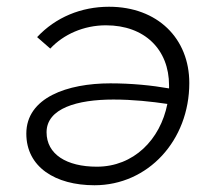

<svg xmlns="http://www.w3.org/2000/svg" viewBox="-20 -546 638 569"><path d="M303 -526C221 -526 145 -495 90 -436L129 -402C168 -444 228 -471 294 -471C409 -471 481 -399 481 -293V-284C430 -293 370 -299 307 -299C180 -299 58 -257 58 -150C58 -51 144 3 260 3C419 3 541 -130 541 -300C541 -432 447 -526 303 -526ZM118 -154C118 -225 209 -251 316 -251C374 -251 429 -245 476 -238C455 -132 376 -52 267 -52C177 -52 118 -89 118 -154Z"/></svg>

Font: Fixel Display 20240404 Light
Style: Italic
Weight: 300
Italic angle: -10°
Designer: AlfaBravo + MacPaw
Foundry: Kyrylo Tkachov, Marchela Mozhyna, Serhii Makarenko, Maria Weinstein, Zakhar Kryvoshyya
Version: Version 1.211;Glyphs 3.2 (3225)